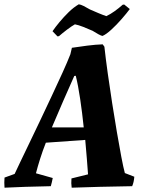

<svg xmlns="http://www.w3.org/2000/svg" viewBox="-35 -863 677 892"><path d="M-14 9Q-15 -3 -15 -14.5Q-15 -26 -14 -38L33 -55Q41 -72 59 -110Q77 -148 101.5 -198.5Q126 -249 153 -306Q180 -363 206.5 -419.5Q233 -476 255.5 -525.5Q278 -575 292 -611L299 -641Q331 -646 370.5 -651Q410 -656 442 -657L450 -646Q456 -591 465.5 -523Q475 -455 486 -384.5Q497 -314 508 -249.5Q519 -185 528.5 -135Q538 -85 545 -59L589 -42Q587 -16 579 2Q499 3 427.5 5Q356 7 298 9Q295 -11 297 -34L374 -53Q372 -84 368.5 -125.5Q365 -167 361 -213L178 -200Q163 -162 151.5 -125.5Q140 -89 132 -58L210 -36Q208 -27 206 -17Q204 -7 201 2Q139 3 82.5 5Q26 7 -14 9ZM310 -510Q286 -456 259 -394.5Q232 -333 206 -271H354Q347 -339 337.5 -403Q328 -467 317 -511ZM232 -694 209 -718Q222 -737 241.5 -760.5Q261 -784 284 -806.5Q307 -829 331 -843Q340 -842 354 -835Q368 -828 383 -819Q401 -811 422.5 -802Q444 -793 459 -788Q478 -797 497.5 -811Q517 -825 535 -841L542 -842L568 -821Q554 -802 530.5 -775Q507 -748 482.5 -725.5Q458 -703 441 -696Q435 -697 422 -704Q409 -711 395 -720Q375 -729 352 -738Q329 -747 313 -750Q297 -741 276 -725Q255 -709 239 -695Z"/></svg>

Font: Labrada
Style: Bold Italic
Weight: 700
Italic angle: -7°
Designer: Mercedes Jáuregui
Foundry: Omnibus-Type Team
Version: Version 1.000; ttfautohint (v1.8.4.7-5d5b)